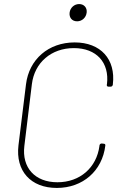

<svg xmlns="http://www.w3.org/2000/svg" viewBox="-20 -917 584 946"><path d="M360 -812C384 -812 404 -830 407 -855C410 -879 394 -897 370 -897C346 -897 326 -879 323 -855C320 -830 335 -812 360 -812ZM260 9C388 9 484 -75 499 -200C500 -206 496 -209 490 -209L481 -210C475 -210 471 -206 470 -200V-198C456 -91 374 -19 263 -19C152 -19 87 -91 100 -198L137 -502C150 -609 233 -680 344 -680C455 -680 520 -609 507 -502L506 -499C506 -493 509 -490 515 -490H525C531 -490 535 -494 536 -500V-501C551 -625 476 -708 348 -708C219 -708 123 -625 108 -501L71 -201C56 -75 131 9 260 9Z"/></svg>

Font: Barlow Thin
Style: Italic
Weight: 250
Italic angle: -7°
Designer: Jeremy Tribby
Foundry: Tribby Type
Version: Version 1.422;hotconv 1.0.109;makeotfexe 2.5.65596